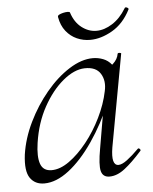

<svg xmlns="http://www.w3.org/2000/svg" viewBox="-46 -603 524 656"><g transform="rotate(-5 216.0 -275.5)"><path d="M80 13Q48 13 31.5 -11Q15 -35 22 -91Q30 -146 56.5 -200.5Q83 -255 120.5 -300Q158 -345 200.5 -372Q243 -399 282 -399Q300 -399 317 -392.5Q334 -386 346 -371Q358 -356 360 -332L322 -357Q333 -359 349 -373.5Q365 -388 368 -407Q370 -410 375.5 -409Q381 -408 380 -406L322 -89Q312 -28 338 -28Q350 -28 368 -41.5Q386 -55 408 -77Q411 -80 415 -76Q419 -72 416 -69Q383 -32 356.5 -11.5Q330 9 304 9Q281 9 275.5 -12.5Q270 -34 280 -89L304 -229L320 -246Q289 -172 248.5 -113Q208 -54 164.5 -20.5Q121 13 80 13ZM109 -30Q138 -30 169.5 -52.5Q201 -75 230.5 -112Q260 -149 282 -194Q304 -239 313 -283Q321 -318 305.5 -343Q290 -368 251 -367Q215 -366 176.5 -334Q138 -302 108.5 -248.5Q79 -195 69 -127Q62 -80 71 -55Q80 -30 109 -30ZM279 -462Q255 -462 233.5 -471.5Q212 -481 196.5 -500.5Q181 -520 176 -549Q175 -554 180.5 -557Q186 -560 194.5 -562Q203 -564 210 -564Q217 -564 218 -561Q229 -527 252.5 -509Q276 -491 303 -491Q330 -491 357.5 -508.5Q385 -526 405 -559Q407 -564 413.5 -561Q420 -558 418 -554Q394 -507 355 -484.5Q316 -462 279 -462Z"/></g></svg>

Font: Cormorant Infant Light
Style: Italic
Weight: 300
Italic angle: -10°
Designer: Christian Thalmann (Catharsis Fonts)
Foundry: Catharsis Fonts
Version: Version 4.001